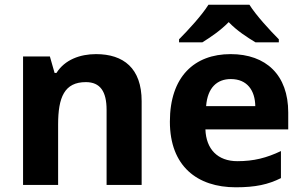

<svg xmlns="http://www.w3.org/2000/svg" viewBox="-20 -837 1288 816"><path d="M388 -607C320 -607 255 -583 220 -527H212L192 -597H78V-51H227V-308C227 -424 254 -488 345 -488C406 -488 433 -448 433 -370V-51H582V-407C582 -547 505 -607 388 -607Z M1040 -817H866C838 -772 778 -707 741 -670V-657H840C875 -679 917 -707 952 -743C986 -707 1031 -678 1066 -657H1165V-670C1129 -706 1068 -772 1040 -817ZM960 -607C806 -607 702 -511 702 -320C702 -131 818 -41 982 -41C1066 -41 1120 -53 1174 -80V-195C1113 -166 1059 -152 989 -152C905 -152 856 -203 853 -287H1205V-359C1205 -518 1111 -607 960 -607ZM961 -501C1031 -501 1064 -452 1065 -386H856C862 -465 903 -501 961 -501Z"/></svg>

Font: Noto Sans Tamil UI
Style: Bold
Weight: 700
Designer: Jelle Bosma - Monotype Design Team
Foundry: Monotype Imaging Inc.
Version: Version 2.004